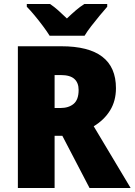

<svg xmlns="http://www.w3.org/2000/svg" viewBox="-20 -947 678 967"><path d="M289 -714Q564 -714 564 -503Q564 -439 534.5 -391Q505 -343 452 -311L638 0H431L294 -263H255V0H70V-714ZM286 -569H255V-403H284Q326 -403 351 -424Q376 -445 376 -494Q376 -530 354.5 -549.5Q333 -569 286 -569ZM230 -767Q217 -788 196.5 -815.5Q176 -843 154 -869.5Q132 -896 115 -913V-927H232Q254 -912 273.5 -894.5Q293 -877 317 -854Q341 -877 362 -895Q383 -913 405 -927H520V-913Q504 -895 482.5 -869Q461 -843 440 -816Q419 -789 406 -767Z"/></svg>

Font: Noto Sans Sinhala UI SemiCondensed Black
Style: Regular
Weight: 900
Width: 4
Designer: Jelle Bosma - Monotype Design Team
Foundry: Monotype Imaging Inc.
Version: Version 2.006; ttfautohint (v1.8.4.7-5d5b)